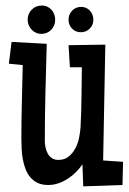

<svg xmlns="http://www.w3.org/2000/svg" viewBox="-20 -658 461 688"><path d="M420.9 -78.1 418.9 4.9 278.3 9.8 275.4 -69.3Q265.6 -54.7 252.2 -41.3Q238.8 -27.8 222.9 -17.6Q207 -7.3 189.2 -1.2Q171.4 4.9 153.3 4.9Q130.9 4.9 115.2 -2.4Q99.6 -9.8 88.9 -22.5Q78.1 -35.2 71.8 -51.5Q65.4 -67.9 62 -86.2Q58.6 -104.5 57.6 -123.3Q56.6 -142.1 56.6 -159.2Q56.6 -225.6 58.3 -291.7Q60.1 -357.9 61.5 -424.8L11.7 -429.7L21.5 -507.8L147.5 -501Q145 -413.1 142.8 -327.1Q140.6 -241.2 140.6 -153.3Q140.6 -142.1 143.1 -129.9Q145.5 -117.7 151.1 -107.7Q156.7 -97.7 166 -91.3Q175.3 -85 189.5 -85Q210.9 -85 225.8 -96.9Q240.7 -108.9 250 -126.5Q259.3 -144 263.4 -164.6Q267.6 -185.1 268.6 -202.1Q271.5 -255.9 272 -309.6Q272.5 -363.3 273.4 -417H230.5L225.6 -496.1L357.4 -498L349.6 -83ZM314.5 -587.4Q314.5 -568.4 301.5 -555.4Q288.6 -542.5 269.5 -542.5Q250.5 -542.5 238 -555.7Q225.6 -568.8 225.6 -587.4Q225.6 -606.4 238.5 -619.9Q251.5 -633.3 270.5 -633.3Q289.6 -633.3 302 -619.9Q314.5 -606.4 314.5 -587.4ZM177.7 -587.4Q177.7 -565.9 163.6 -551.3Q149.4 -536.6 127.9 -536.6Q117.7 -536.6 108.6 -540.8Q99.6 -544.9 93 -552Q86.4 -559.1 82.8 -568.4Q79.1 -577.6 79.1 -587.4Q79.1 -608.9 93.8 -623.5Q108.4 -638.2 129.9 -638.2Q140.6 -638.2 149.4 -634Q158.2 -629.9 164.6 -623Q170.9 -616.2 174.3 -606.9Q177.7 -597.7 177.7 -587.4Z"/></svg>

Font: Maiden Orange
Style: Regular
Weight: 400
Designer: Astigmatic (AOETI)
Foundry: Astigmatic (AOETI)
Version: Version 1.000